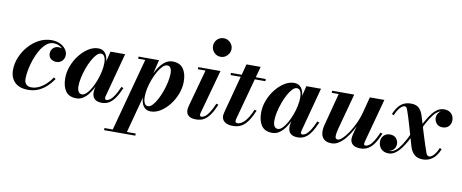

<svg xmlns="http://www.w3.org/2000/svg" viewBox="-80 -1123 4183 1738"><g transform="rotate(10 2011.5 -254.0)"><path d="M190 10Q110.5 10 68.5 -31.8Q26.5 -73.5 26.5 -144Q26.5 -203 50.2 -260.8Q74 -318.5 115.5 -366Q157 -413.5 211 -441.8Q265 -470 325.5 -470Q370 -470 403.5 -453.8Q437 -437.5 455.5 -412.2Q474 -387 474 -360Q474 -326 452.5 -304.5Q431 -283 400 -283Q372 -283 350 -299.2Q328 -315.5 328 -349Q328 -379 348.5 -398.5Q369 -418 397.5 -418Q415 -418 432.2 -411.8Q449.5 -405.5 461.2 -392.8Q473 -380 473 -360H455Q455 -382.5 439.2 -402Q423.5 -421.5 399 -433.5Q374.5 -445.5 347.5 -445.5Q312 -445.5 281.8 -420.2Q251.5 -395 227.5 -354Q203.5 -313 186.8 -264.8Q170 -216.5 161 -169.5Q152 -122.5 152 -86.5Q152 -52 169.2 -34.5Q186.5 -17 215.5 -17Q253 -17 287.5 -34Q322 -51 351.8 -79.2Q381.5 -107.5 403.5 -141L421 -129.5Q397.5 -94.5 364.8 -62.5Q332 -30.5 288.8 -10.2Q245.5 10 190 10Z M635.5 10Q567 10 536 -34.2Q505 -78.5 505 -152.5Q505 -210 526.5 -266.2Q548 -322.5 584.2 -368.5Q620.5 -414.5 664.5 -442.2Q708.5 -470 753.5 -470Q785 -470 805.2 -454.2Q825.5 -438.5 835.5 -410.2Q845.5 -382 845.5 -344.5Q845.5 -319.5 839.2 -283.8Q833 -248 821 -208Q809 -168 791 -129.5Q773 -91 749.8 -59.5Q726.5 -28 698 -9Q669.5 10 635.5 10ZM679 -34Q699 -34 720.2 -54.5Q741.5 -75 761 -109.2Q780.5 -143.5 796.2 -185Q812 -226.5 821 -268.8Q830 -311 830 -347.5Q830 -372 825.2 -390Q820.5 -408 810.8 -417.8Q801 -427.5 785.5 -427.5Q766 -427.5 745 -405.2Q724 -383 704.5 -346.8Q685 -310.5 669.5 -267.2Q654 -224 644.8 -180.5Q635.5 -137 635.5 -102Q635.5 -70 646.8 -52Q658 -34 679 -34ZM869.5 10Q823.5 10 802 -11.2Q780.5 -32.5 780.5 -69Q780.5 -78.5 781.2 -85.5Q782 -92.5 783 -97.5L798 -175L824 -254.5L838 -340.5L867 -460H1001.5L893.5 -54Q891.5 -46 891.5 -38.5Q891.5 -32 895 -27.5Q898.5 -23 906.5 -23Q921.5 -23 939 -35.5Q956.5 -48 976.8 -78.2Q997 -108.5 1020 -162.5L1039.5 -156Q1015 -98.5 990 -61.8Q965 -25 935.8 -7.5Q906.5 10 869.5 10Z M1004.5 250 1190 -440.5H1125V-460H1313L1271.5 -285.5L1247.5 -201L1242.5 -156L1134.5 250ZM933.5 250V230.5H1220.5V250ZM1287 -32.5Q1306.5 -32.5 1327.5 -54.8Q1348.5 -77 1368 -113.5Q1387.5 -150 1403 -193.5Q1418.5 -237 1427.8 -280.5Q1437 -324 1437 -359.5Q1437 -390 1427 -408.2Q1417 -426.5 1395.5 -426.5Q1375 -426.5 1353.8 -405.8Q1332.5 -385 1312.8 -350.8Q1293 -316.5 1277.2 -275Q1261.5 -233.5 1252.2 -191.2Q1243 -149 1243 -112.5Q1243 -76 1253.8 -54.2Q1264.5 -32.5 1287 -32.5ZM1319 10Q1288 10 1267.5 -5.8Q1247 -21.5 1237.2 -50Q1227.5 -78.5 1227.5 -115.5Q1227.5 -140.5 1233.5 -176Q1239.5 -211.5 1251.5 -251.5Q1263.5 -291.5 1281.2 -330.2Q1299 -369 1322.5 -400.5Q1346 -432 1374.5 -451Q1403 -470 1437 -470Q1504.5 -470 1536 -425.8Q1567.5 -381.5 1567.5 -307.5Q1567.5 -250 1546 -193.8Q1524.5 -137.5 1488.5 -91.5Q1452.5 -45.5 1408.2 -17.8Q1364 10 1319 10Z M1736.5 10Q1688 10 1666.2 -9Q1644.5 -28 1644.5 -59Q1644.5 -72.5 1647 -84Q1649.5 -95.5 1651.5 -104L1744 -440.5H1674V-460H1878L1767 -56Q1766 -52 1765.2 -47.5Q1764.5 -43 1764.5 -39Q1764.5 -32 1767.8 -27.5Q1771 -23 1779.5 -23Q1795 -23 1812.2 -35.5Q1829.5 -48 1849.8 -78.2Q1870 -108.5 1893 -162.5L1912.5 -156Q1888.5 -98.5 1863.2 -61.8Q1838 -25 1807.5 -7.5Q1777 10 1736.5 10ZM1856.5 -587Q1832.5 -587 1813.2 -599Q1794 -611 1783 -630.5Q1772 -650 1772 -672.5Q1772 -695.5 1783 -714.8Q1794 -734 1813.2 -745.8Q1832.5 -757.5 1856.5 -757.5Q1880.5 -757.5 1899.8 -745.8Q1919 -734 1930.5 -714.8Q1942 -695.5 1942 -672.5Q1942 -650 1930.5 -630.5Q1919 -611 1899.8 -599Q1880.5 -587 1856.5 -587Z M2075.5 10Q2037 10 2014.2 -0.8Q1991.5 -11.5 1981.5 -28.2Q1971.5 -45 1971.5 -63.5Q1971.5 -75 1975.2 -91.2Q1979 -107.5 1983 -122.5L2099.5 -560H2229.5L2095 -64Q2093.5 -58.5 2092 -52Q2090.5 -45.5 2090.5 -38.5Q2090.5 -21.5 2112 -21.5Q2125.5 -21.5 2141.2 -29.2Q2157 -37 2174 -54Q2191 -71 2208.5 -99.2Q2226 -127.5 2243 -169L2262.5 -163Q2238.5 -105.5 2212.2 -67Q2186 -28.5 2153 -9.2Q2120 10 2075.5 10ZM1974.5 -440V-460H2294.5V-440Z M2436 10Q2367.5 10 2336.5 -34.2Q2305.5 -78.5 2305.5 -152.5Q2305.5 -210 2327 -266.2Q2348.5 -322.5 2384.8 -368.5Q2421 -414.5 2465 -442.2Q2509 -470 2554 -470Q2585.5 -470 2605.8 -454.2Q2626 -438.5 2636 -410.2Q2646 -382 2646 -344.5Q2646 -319.5 2639.8 -283.8Q2633.5 -248 2621.5 -208Q2609.5 -168 2591.5 -129.5Q2573.5 -91 2550.2 -59.5Q2527 -28 2498.5 -9Q2470 10 2436 10ZM2479.5 -34Q2499.5 -34 2520.8 -54.5Q2542 -75 2561.5 -109.2Q2581 -143.5 2596.8 -185Q2612.5 -226.5 2621.5 -268.8Q2630.5 -311 2630.5 -347.5Q2630.5 -372 2625.8 -390Q2621 -408 2611.2 -417.8Q2601.5 -427.5 2586 -427.5Q2566.5 -427.5 2545.5 -405.2Q2524.5 -383 2505 -346.8Q2485.5 -310.5 2470 -267.2Q2454.5 -224 2445.2 -180.5Q2436 -137 2436 -102Q2436 -70 2447.2 -52Q2458.5 -34 2479.5 -34ZM2670 10Q2624 10 2602.5 -11.2Q2581 -32.5 2581 -69Q2581 -78.5 2581.8 -85.5Q2582.5 -92.5 2583.5 -97.5L2598.5 -175L2624.5 -254.5L2638.5 -340.5L2667.5 -460H2802L2694 -54Q2692 -46 2692 -38.5Q2692 -32 2695.5 -27.5Q2699 -23 2707 -23Q2722 -23 2739.5 -35.5Q2757 -48 2777.2 -78.2Q2797.5 -108.5 2820.5 -162.5L2840 -156Q2815.5 -98.5 2790.5 -61.8Q2765.5 -25 2736.2 -7.5Q2707 10 2670 10Z M2981.5 10Q2937 10 2913 -9.8Q2889 -29.5 2883.8 -63.8Q2878.5 -98 2889.5 -141L2968 -440.5H2904.5V-460H3107.5L3023 -147.5Q3012.5 -108.5 3008.8 -83.2Q3005 -58 3010 -45.8Q3015 -33.5 3031 -33.5Q3047.5 -33.5 3072.8 -56.8Q3098 -80 3125.2 -120.5Q3152.5 -161 3177 -214Q3201.5 -267 3216.5 -327H3232Q3221 -283.5 3202.8 -236.5Q3184.5 -189.5 3160.5 -145.8Q3136.5 -102 3107.8 -66.8Q3079 -31.5 3047.2 -10.8Q3015.5 10 2981.5 10ZM3246 10Q3197.5 10 3175 -10.5Q3152.5 -31 3152.5 -62Q3152.5 -70 3153.8 -79.8Q3155 -89.5 3157 -97.5L3251 -460H3384.5L3275.5 -56Q3274.5 -51.5 3273.8 -47Q3273 -42.5 3273 -38.5Q3273 -23.5 3287 -23.5Q3303 -23.5 3320.5 -35.8Q3338 -48 3358 -78.2Q3378 -108.5 3401.5 -162.5L3420.5 -156Q3396.5 -98.5 3371.2 -61.8Q3346 -25 3315.5 -7.5Q3285 10 3246 10Z M3820.5 10Q3771 10 3742 -15.2Q3713 -40.5 3699.5 -85.5Q3690 -117.5 3677.5 -161.5Q3665 -205.5 3651.2 -252.5Q3637.5 -299.5 3624.8 -341Q3612 -382.5 3602 -409.5Q3599 -417.5 3593.8 -426.2Q3588.5 -435 3575 -435Q3562.5 -435 3547.8 -423.2Q3533 -411.5 3518.5 -389.8Q3504 -368 3492 -338L3474 -346.5Q3500.5 -410.5 3537.2 -440Q3574 -469.5 3628 -469.5Q3678 -469.5 3703.2 -444.5Q3728.5 -419.5 3742 -374Q3752 -340.5 3764.2 -299.8Q3776.5 -259 3790 -215Q3803.5 -171 3817.2 -128.8Q3831 -86.5 3844 -50.5Q3847 -42.5 3853.8 -34.5Q3860.5 -26.5 3873.5 -26.5Q3884.5 -26.5 3899 -37.2Q3913.5 -48 3928 -68.8Q3942.5 -89.5 3954.5 -118.5L3972.5 -110Q3945.5 -45.5 3907 -17.8Q3868.5 10 3820.5 10ZM3505.5 10Q3473 10 3452 -3.5Q3431 -17 3420.8 -37.5Q3410.5 -58 3410.5 -80.5Q3410.5 -116 3432.5 -138.5Q3454.5 -161 3490.5 -161Q3526.5 -161 3546.5 -138.5Q3566.5 -116 3566.5 -86Q3566.5 -66 3557.5 -49.5Q3548.5 -33 3531.2 -22.8Q3514 -12.5 3490 -12.5Q3471 -12.5 3452.8 -20.8Q3434.5 -29 3423 -44.2Q3411.5 -59.5 3411.5 -80.5H3430.5Q3430.5 -52 3451.5 -32.5Q3472.5 -13 3511.5 -13Q3527.5 -13 3542.2 -19.5Q3557 -26 3569.5 -36.5Q3582 -47 3592 -59Q3606.5 -76.5 3620 -97.2Q3633.5 -118 3649.2 -148Q3665 -178 3686 -223L3705.5 -213.5Q3686 -173.5 3664.2 -133.8Q3642.5 -94 3617.8 -61.5Q3593 -29 3565 -9.5Q3537 10 3505.5 10ZM3748.5 -237 3729 -247Q3755 -295 3778.2 -335.8Q3801.5 -376.5 3825 -406.8Q3848.5 -437 3874.5 -453.5Q3900.5 -470 3932 -470Q3963 -470 3983.2 -458Q4003.5 -446 4013.2 -426.8Q4023 -407.5 4023 -386Q4023 -351 4002 -329Q3981 -307 3945.5 -307Q3908.5 -307 3889.2 -330.2Q3870 -353.5 3870 -383Q3870 -410.5 3889.8 -433Q3909.5 -455.5 3943.5 -455.5Q3962.5 -455.5 3980.5 -445.8Q3998.5 -436 4010.2 -420.2Q4022 -404.5 4022 -386H4003Q4003 -412.5 3982.2 -430.5Q3961.5 -448.5 3923 -448.5Q3907 -448.5 3892.2 -441.8Q3877.5 -435 3864.8 -424.2Q3852 -413.5 3842.5 -401Q3828.5 -383.5 3815 -362.5Q3801.5 -341.5 3785.5 -311.8Q3769.5 -282 3748.5 -237Z"/></g></svg>

Font: Bodoni Moda 11pt
Style: Bold Italic
Weight: 700
Italic angle: -13°
Designer: Owen Earl
Foundry: indestructible type
Version: Version 2.004